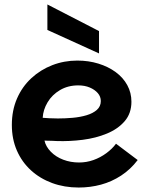

<svg xmlns="http://www.w3.org/2000/svg" viewBox="-20 -832 659 859"><path d="M332 7Q268 7 213.5 -13Q159 -33 118.5 -70Q78 -107 55.5 -158.5Q33 -210 33 -273Q33 -338 56 -391Q79 -444 120 -482Q161 -520 214 -540.5Q267 -561 326 -561Q376 -561 420 -547.5Q464 -534 497.5 -509.5Q531 -485 549.5 -451Q568 -417 568 -377Q568 -325 538 -290Q508 -255 458.5 -234.5Q409 -214 350 -206.5Q291 -199 234 -201Q225 -202 213 -202Q201 -202 191.5 -202.5Q182 -203 179 -203Q185 -176 207.5 -153Q230 -130 263 -117.5Q296 -105 334 -105Q367 -105 398 -116Q429 -127 455.5 -146.5Q482 -166 499 -189L596 -116Q564 -74 522 -46.5Q480 -19 432 -6Q384 7 332 7ZM239 -302Q272 -302 305.5 -305Q339 -308 367.5 -316.5Q396 -325 413.5 -340.5Q431 -356 431 -380Q431 -400 417.5 -415.5Q404 -431 381.5 -440.5Q359 -450 330 -450Q284 -450 248.5 -429Q213 -408 193 -374.5Q173 -341 171 -305Q183 -304 201 -303Q219 -302 239 -302ZM192 -812 423 -693V-593L192 -698Z"/></svg>

Font: Parkinsans Light SemiBold
Style: Regular
Weight: 600
Version: Version 1.000